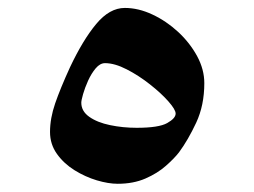

<svg xmlns="http://www.w3.org/2000/svg" viewBox="-20 -463 628 474"><path d="M484.4 -257.8Q484.4 -203.1 464.4 -160.2Q444.3 -117.2 421.9 -86.9Q410.2 -71.8 389.4 -53.5Q368.7 -35.2 338.9 -22.2Q309.1 -9.3 270.5 -9.3Q247.6 -9.3 219 -17.8Q190.4 -26.4 164.1 -42.7Q137.7 -59.1 120.6 -83Q103.5 -106.9 103.5 -137.2Q103.5 -170.9 116.2 -207.8Q128.9 -244.6 152.8 -296.9Q184.6 -364.3 217.5 -403.8Q250.5 -443.4 288.1 -443.4Q321.8 -443.4 356.2 -427.2Q390.6 -411.1 419.7 -384.3Q448.7 -357.4 466.6 -324.5Q484.4 -291.5 484.4 -257.8ZM413.6 -182.6Q413.6 -192.4 395.8 -212.6Q377.9 -232.9 350.3 -254.6Q322.8 -276.4 293 -291.7Q263.2 -307.1 239.3 -307.1Q227.1 -307.1 216.3 -294.4Q205.6 -281.7 197.5 -263.9Q189.5 -246.1 185.1 -230.7Q180.7 -215.3 180.7 -209.5Q180.7 -188.5 200.4 -174.6Q220.2 -160.6 251.7 -154.1Q283.2 -147.5 317.4 -147.5Q372.1 -147.5 392.8 -159.2Q413.6 -170.9 413.6 -182.6Z"/></svg>

Font: Scheherazade New
Style: Bold
Weight: 700
Designer: SIL International
Foundry: SIL International
Version: Version 4.000